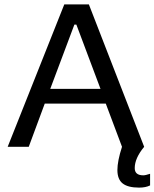

<svg xmlns="http://www.w3.org/2000/svg" viewBox="-20 -669 704 875"><path d="M515 106Q515 65 536 0L462 -197H184L111 0H15L273 -649H385L637 0Q594 52 594 97Q594 130 633 130Q643 130 664 123V176Q644 186 614 186Q563 186 539 167Q515 148 515 106ZM438 -264 328 -557H319L209 -264Z"/></svg>

Font: Play
Style: Regular
Weight: 400
Designer: Jonas Hecksher (Cyrillic expansion: Cyreal)
Foundry: Jonas Hecksher, Playtype, e-types AS
Version: Version 2.101; ttfautohint (v1.5.65-e2d9)